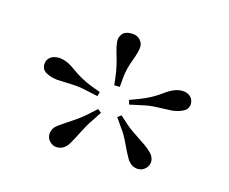

<svg xmlns="http://www.w3.org/2000/svg" viewBox="-58 -701 557 468"><g transform="rotate(15 221.0 -467.5)"><path d="M214 -492 211 -516Q208 -539 200.5 -563.5Q193 -588 193 -600Q193 -609 199.5 -617Q206 -625 222 -625Q236 -625 243.5 -617Q251 -609 251 -600Q251 -588 241.5 -563Q232 -538 230 -516L228 -492ZM76 -469Q59 -471 47.5 -477.5Q36 -484 36 -497Q36 -508 44 -515Q52 -522 65 -522Q85 -522 108.5 -504.5Q132 -487 160 -476L184 -467L181 -456L153 -462Q132 -467 112.5 -467.5Q93 -468 76 -469ZM366 -469Q350 -468 329.5 -467.5Q309 -467 289 -462L261 -456L258 -467L282 -476Q311 -487 334.5 -504.5Q358 -522 377 -522Q390 -522 398 -515Q406 -508 406 -497Q406 -484 394.5 -477.5Q383 -471 366 -469ZM323 -310Q304 -310 293 -330Q286 -342 276.5 -362.5Q267 -383 257 -396L241 -419L250 -426L270 -408Q284 -396 304.5 -383Q325 -370 335 -361Q343 -354 346 -348Q349 -342 349 -336Q349 -325 341 -317.5Q333 -310 323 -310ZM118 -310Q108 -310 100 -317.5Q92 -325 92 -336Q92 -342 95 -348.5Q98 -355 106 -361Q117 -369 137.5 -382.5Q158 -396 171 -408L191 -426L200 -419L185 -396Q175 -382 165 -362Q155 -342 148 -330Q137 -310 118 -310Z"/></g></svg>

Font: Padyakke Expanded One
Style: Regular
Weight: 400
Designer: James Puckett
Foundry: Dunwich Type Founders
Version: Version 1.500; ttfautohint (v1.8.4.7-5d5b)